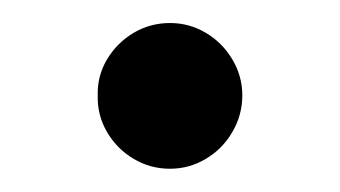

<svg xmlns="http://www.w3.org/2000/svg" viewBox="-20 -557 294 166"><path d="M64.5 -474.6Q64 -491.2 72.5 -505.6Q81.1 -520 95.5 -528.6Q109.9 -537.1 127 -537.1Q143.6 -537.1 158 -528.6Q172.4 -520 180.9 -505.6Q189.5 -491.2 189.5 -474.6Q189.5 -457.5 180.9 -442.9Q172.4 -428.2 158 -419.7Q143.6 -411.1 127 -411.1Q109.9 -411.1 95.5 -419.7Q81.1 -428.2 72.5 -442.9Q64 -457.5 64.5 -474.6Z"/></svg>

Font: Pretendard GOV
Style: Regular
Weight: 400
Designer: Base glyphs from Inter by Rasmus Andersson; Hangeul glyphs from Noto Sans CJK(Source Han Sans) by Jang Soo-young and Kan
Foundry: Kil Hyung-jin
Version: Version 1.309